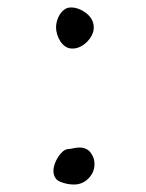

<svg xmlns="http://www.w3.org/2000/svg" viewBox="-20 -478 390 514"><path d="M174 -348Q163 -348 155 -353.5Q147 -359 141.5 -367.5Q136 -376 133 -386Q130 -396 130 -405Q130 -413 132.5 -422Q135 -431 140 -439Q145 -447 152.5 -452.5Q160 -458 170 -458Q191 -458 211 -442.5Q231 -427 231 -404Q231 -394 226 -384Q221 -374 213 -366Q205 -358 195 -353Q185 -348 174 -348ZM162 -79Q168 -79 176 -81Q181 -82 184.5 -82.5Q188 -83 193 -83Q212 -83 222.5 -69.5Q233 -56 233 -39Q233 -17 217 -0.5Q201 16 178 16Q159 16 141 8.5Q123 1 123 -22Q123 -28 126 -37.5Q129 -47 134.5 -56Q140 -65 147 -71.5Q154 -78 162 -79Z"/></svg>

Font: ToneOZ-Tsuipita-TC
Style: Tsuipita-TC
Weight: 400
Designer: :Jeffrey Xuan (Chih-Lin Hsuan)  :
Foundry: jeffreyx@gmail.com, cjkFonts.io
Version: Version 0.24071